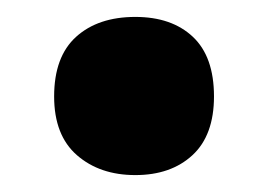

<svg xmlns="http://www.w3.org/2000/svg" viewBox="-20 -195 318 227"><path d="M44 -81Q44 -128 70 -151.5Q96 -175 140 -175Q183 -175 208 -151.5Q233 -128 233 -81Q233 -35 207.5 -11.5Q182 12 140 12Q98 12 71 -11.5Q44 -35 44 -81Z"/></svg>

Font: Noto Sans Lao Looped UI Cond Blk
Style: Regular
Weight: 900
Width: 3
Designer: Mark Frömberg, Ben Mitchell
Foundry: The Fontpad Ltd
Version: Version 1.001; ttfautohint (v1.8.4.7-5d5b)